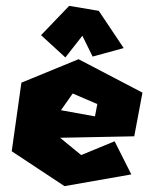

<svg xmlns="http://www.w3.org/2000/svg" viewBox="-20 -635 508 655"><path d="M120 -515 216 -615 317 -598 402 -471 296 -442 261 -513 203 -439ZM228 -316 188 -259 304 -238 312 -280ZM53 -353 248 -433 466 -319 438 -170 185 -165 257 -106 371 -153 428 -40 200 0 20 -119Z"/></svg>

Font: Super Mario
Style: Regular
Weight: 400
Version: Version 1.0